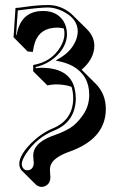

<svg xmlns="http://www.w3.org/2000/svg" viewBox="-20 -462 479 768"><path d="M145.5 285.6Q132.3 284.7 123 275.9L66.4 219.7Q57.6 209.5 57.1 193.8Q57.1 158.2 106.4 108.9Q146 70.3 192.9 50.8Q272 17.1 272.9 -68.8Q272.5 -94.7 266.1 -114.7Q239.3 -124.5 201.7 -124.5Q192.4 -124.5 169.4 -120.6L112.8 -176.8V-202.1Q184.6 -213.9 221.2 -273.4Q237.8 -301.3 237.8 -326.2Q237.8 -338.4 235.4 -348.1Q222.7 -351.1 210.4 -351.6Q140.6 -351.6 120.1 -293.5Q114.3 -276.4 111.3 -254.4L90.3 -256.3L34.2 -313L42 -430.2Q52.2 -430.2 77.6 -434.1Q130.4 -441.9 172.9 -441.9Q222.7 -441.9 264.2 -407.7Q269 -403.3 272.9 -399.4L329.6 -343.3Q356.9 -314.9 357.4 -279.3Q356.9 -226.6 306.6 -183.1L363.8 -126Q403.3 -85.4 403.3 -26.4Q403.3 82.5 282.7 134.8Q271.5 139.6 260.7 143.6Q188 168.5 180.7 205.6Q179.7 211.4 179.7 216.8Q179.7 224.1 180.7 235.4Q181.2 242.7 181.6 245.6Q181.6 274.9 157.2 283.7Q150.9 285.6 145.5 285.6ZM88.9 219.2Q108.9 219.2 114.3 197.8Q115.2 192.9 115.2 189Q115.2 187 114.3 181.2Q112.8 168 112.8 160.2Q112.8 112.3 183.6 84Q191.9 80.6 200.7 77.6Q231.9 66.9 258.8 51Q285.6 35.2 311.3 -1Q336.9 -37.1 336.9 -83Q336.9 -160.6 270.5 -197.8Q250 -208.5 226.6 -214.4L202.6 -219.7L223.6 -232.4Q265.6 -258.3 283.2 -299.8Q290.5 -318.4 291 -335.9Q291 -387.2 231 -417Q200.7 -431.6 172.9 -432.1Q140.1 -432.1 64.5 -421.9Q56.6 -420.9 51.3 -420.4L44.4 -322.3L46.4 -321.8Q61.5 -410.2 138.2 -417.5Q146.5 -418 153.8 -418Q206.5 -418 233.4 -378.4Q247.6 -355.5 248 -326.2Q248 -274.4 198.7 -231.4Q165.5 -203.6 123 -193.8V-189Q136.2 -190.9 145 -190.9Q270.5 -190.9 281.7 -89.4Q282.7 -79.1 283.2 -68.8Q282.2 25.4 196.8 60.1Q127.9 87.9 85.4 150.9Q67.4 178.2 66.9 193.8Q68.8 217.3 88.9 219.2Z"/></svg>

Font: Linux Biolinum Shadow O
Style: Bold
Weight: 700
Designer: Philipp H. Poll
Foundry: Philipp H. Poll
Version: Version 0.9.2